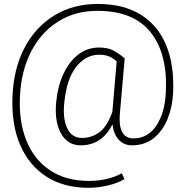

<svg xmlns="http://www.w3.org/2000/svg" viewBox="-20 -711 921 953"><path d="M418.9 221.2Q297.4 221.2 210.9 166Q124.5 110.8 80.3 9Q36.1 -92.8 42 -233.4Q47.9 -371.6 102.1 -474.4Q156.2 -577.1 249.5 -634.3Q342.8 -691.4 465.3 -691.4Q592.3 -691.4 677.5 -638.9Q762.7 -586.4 804 -488.5Q845.2 -390.6 839.4 -252.9Q836.4 -182.1 812.3 -122.1Q788.1 -62 743.7 -25.9Q699.2 10.3 634.8 10.3Q595.2 10.3 569.6 -17.3Q543.9 -44.9 538.1 -93.8Q485.8 10.3 380.9 10.3Q315.9 10.3 283 -48.1Q250 -106.4 258.8 -203.1Q266.6 -285.2 295.7 -346.2Q324.7 -407.2 369.9 -441.2Q415 -475.1 470.2 -475.1Q513.2 -475.1 539.8 -461.7Q566.4 -448.2 598.6 -421.9L598.1 -411.1L574.7 -143.1Q571.3 -96.7 580.1 -70.8Q588.9 -44.9 605.2 -34.4Q621.6 -23.9 640.6 -23.9Q713.9 -23.9 756.1 -87.4Q798.3 -150.9 803.2 -252.9Q812.5 -444.8 727.5 -551Q642.6 -657.2 463.4 -657.2Q353 -657.2 268.8 -604.2Q184.6 -551.3 135 -456.1Q85.4 -360.8 79.1 -233.4Q72.8 -108.4 110.8 -13.7Q148.9 81.1 227.8 134Q306.6 187 421.9 187Q468.8 187 511.5 176.8Q554.2 166.5 584.5 148.9L597.7 177.7Q566.9 197.3 516.8 209.2Q466.8 221.2 418.9 221.2ZM386.7 -26.4Q434.6 -26.4 472.9 -54.2Q511.2 -82 538.1 -156.7Q538.1 -160.6 538.1 -164.3Q538.1 -168 539.1 -172.4L559.1 -405.8Q543.5 -421.9 522 -430.7Q500.5 -439.5 473.1 -439.5Q405.8 -439.5 358.4 -379.6Q311 -319.8 299.3 -203.1Q290.5 -124.5 313.2 -75.4Q335.9 -26.4 386.7 -26.4Z"/></svg>

Font: Roboto Slab ExtraLight
Style: Regular
Weight: 250
Designer: Google
Version: Version 2.000; ttfautohint (v1.8.1.43-b0c9)